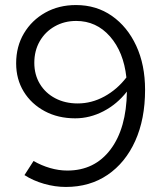

<svg xmlns="http://www.w3.org/2000/svg" viewBox="-20 -731 652 761"><path d="M281 -711Q362 -711 423.5 -668Q485 -625 520 -549.5Q555 -474 555 -375Q555 -259 516 -172.5Q477 -86 406.5 -38Q336 10 241 10Q198 10 154.5 -2.5Q111 -15 77 -37L113 -93Q144 -75 178.5 -65Q213 -55 247 -55Q355 -55 418 -138.5Q481 -222 483 -368Q444 -318 390 -290Q336 -262 278 -262Q210 -262 157 -290.5Q104 -319 74 -368Q44 -417 44 -480Q44 -547 75 -599Q106 -651 159.5 -681Q213 -711 281 -711ZM288 -321Q343 -321 393.5 -348.5Q444 -376 481 -424Q470 -525 416 -586.5Q362 -648 282 -648Q235 -648 197 -626.5Q159 -605 137.5 -567.5Q116 -530 116 -482Q116 -435 138 -398.5Q160 -362 199 -341.5Q238 -321 288 -321Z"/></svg>

Font: Red Hat Display VF
Style: Regular
Weight: 300
Designer: Pentagram, MCKL
Foundry: Pentagram, MCKL
Version: Version 1.023